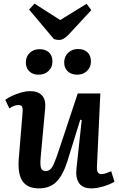

<svg xmlns="http://www.w3.org/2000/svg" viewBox="-20 -1028 658 1062"><path d="M9 -476Q25 -488 49.5 -499Q74 -510 99.5 -517Q125 -524 146 -524Q190 -524 212 -500.5Q234 -477 230 -431L205 -158Q201 -115 207 -98.5Q213 -82 233 -82Q255 -82 268 -103Q281 -124 302 -186L410 -511H535L516 -102Q515 -65 541 -65Q553 -65 567 -70Q581 -75 595 -81L613 -23Q589 -8 551.5 3Q514 14 486 14Q437 14 417 -15.5Q397 -45 403 -96L432 -364L424 -366L353 -137Q329 -60 292.5 -23Q256 14 195 14Q132 14 104.5 -26Q77 -66 84 -151L105 -407Q107 -431 101.5 -439Q96 -447 82 -447Q58 -447 32 -428ZM335 -683Q335 -715 357 -736Q379 -757 412 -757Q445 -757 464 -738.5Q483 -720 483 -688Q483 -656 461.5 -635.5Q440 -615 407 -615Q374 -615 354.5 -633.5Q335 -652 335 -683ZM123 -683Q123 -715 144.5 -735.5Q166 -756 198 -756Q232 -756 251 -738Q270 -720 270 -688Q270 -656 248.5 -635.5Q227 -615 193 -615Q161 -615 142 -633.5Q123 -652 123 -683ZM141 -975 171 -1008 313 -917 459 -1007 485 -972 360 -837Q331 -807 308 -807Q292 -807 278 -812Z"/></svg>

Font: Literata 12pt SemiBold
Style: Italic
Weight: 600
Italic angle: -2°
Designer: Latin by Veronika Burian and Jose Scaglione. Greek by Irene Vlachou. Cyrillic by Vera Evstafieva
Foundry: TypeTogether
Version: Version 3.002